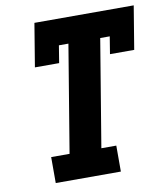

<svg xmlns="http://www.w3.org/2000/svg" viewBox="-82 -805 765 874"><g transform="rotate(-10 300.0 -367.5)"><path d="M105 0V-120H190L272 -615H228L215 -535H103L136 -735H595L562 -535H450L463 -615H419L337 -120H406V0Z"/></g></svg>

Font: Iosevka Curly Slab HvExObl
Style: Regular
Weight: 900
Width: 7
Italic angle: -9°
Monospace: yes
Designer: Belleve Invis
Foundry: Belleve Invis
Version: Version 11.1.0; ttfautohint (v1.8.3)